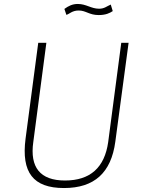

<svg xmlns="http://www.w3.org/2000/svg" viewBox="-20 -939 715 969"><path d="M549 -883 539 -916C518 -907 507 -895 480 -895C440 -895 415 -919 373 -919C345 -919 326 -909 305 -894L315 -864C330 -868 344 -886 377 -886C414 -886 430 -863 478 -863C514 -863 534 -873 549 -883ZM562 -224 629 -723H592L526 -222C508 -94 436 -28 308 -28C182 -28 130 -95 148 -222L214 -723H173L109 -239C87 -69 147 10 303 10C456 10 541 -67 562 -224Z"/></svg>

Font: United Sans Thin
Style: Italic
Weight: 100
Italic angle: -8°
Designer: Pablo Impallari, Rodrigo Fuenzalida (Modified by Dan O. Williams)
Version: Version 1.000;PS 001.000;hotconv 1.0.88;makeotf.lib2.5.64775